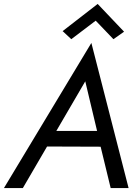

<svg xmlns="http://www.w3.org/2000/svg" viewBox="-45 -955 705 975"><path d="M441 -850 531 -756 585 -794 451 -935 273 -797 317 -756ZM-25 0H71L194 -211L466 -210L517 0H608L419 -737ZM388 -542 448 -290H241Z"/></svg>

Font: Jost
Style: Italic
Weight: 400
Italic angle: -5°
Version: Version 3.710